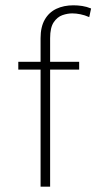

<svg xmlns="http://www.w3.org/2000/svg" viewBox="-20 -704 364 724"><path d="M133 0V-560Q133 -602.5 148.8 -630Q164.5 -657.5 192.5 -670.8Q220.5 -684 257 -684Q273 -684 289.8 -681.5Q306.5 -679 323.5 -672L316.5 -639.5Q299.5 -647 283.2 -650.2Q267 -653.5 252.5 -653.5Q234.5 -653.5 215.2 -646.8Q196 -640 182.5 -620Q169 -600 169 -560V0ZM49 -441.5V-471H278.5V-441.5Z"/></svg>

Font: Karla ExtraLight
Style: Regular
Weight: 250
Designer: Jonathan Pinhorn
Version: Version 2.004;gftools[0.9.33]